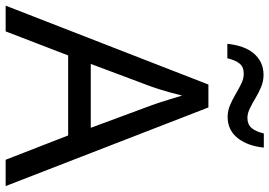

<svg xmlns="http://www.w3.org/2000/svg" viewBox="-157 -796 953 679"><g transform="rotate(90 319.5 -456.5)"><path d="M545 0 459 -221H176L91 0H0L279 -717H360L638 0ZM352 -517Q349 -525 342 -546Q335 -567 328.5 -589.5Q322 -612 318 -624Q313 -604 307.5 -583.5Q302 -563 296.5 -546Q291 -529 287 -517L206 -301H432ZM135 -784Q138 -814 146.5 -837.5Q155 -861 169 -877.5Q183 -894 202 -903Q221 -912 245 -912Q267 -912 287.5 -903.5Q308 -895 327 -883.5Q346 -872 363.5 -863.5Q381 -855 397 -855Q420 -855 432.5 -869.5Q445 -884 452 -913H502Q496 -855 468 -820Q440 -785 393 -785Q372 -785 352 -793.5Q332 -802 312.5 -813.5Q293 -825 275.5 -833.5Q258 -842 241 -842Q217 -842 205 -827.5Q193 -813 186 -784Z"/></g></svg>

Font: Noto Sans Myanmar
Style: Regular
Weight: 400
Designer: Monotype Design Team
Foundry: Monotype Imaging Inc.
Version: Version 2.107